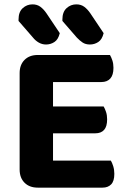

<svg xmlns="http://www.w3.org/2000/svg" viewBox="-20 -858 585 880"><path d="M153 2Q115 2 92.5 -20.5Q70 -43 70 -81V-523Q70 -561 92.5 -583.5Q115 -606 153 -606H484Q490 -596 495 -581Q500 -566 500 -547Q500 -514 485.5 -498Q471 -482 445 -482H223V-370H455Q461 -360 466 -345Q471 -330 471 -311Q471 -278 457 -262.5Q443 -247 417 -247H223V-122H488Q494 -112 499 -96Q504 -80 504 -61Q504 -28 489.5 -13Q475 2 450 2ZM65 -762V-769Q65 -803 84 -820.5Q103 -838 129 -838Q150 -838 165 -827Q180 -816 193 -797L254 -706Q247 -677 229.5 -665.5Q212 -654 191 -654Q173 -654 157.5 -663Q142 -672 131 -686ZM266 -762V-769Q266 -803 285 -820.5Q304 -838 330 -838Q351 -838 366 -827Q381 -816 394 -797L455 -706Q448 -677 430.5 -665.5Q413 -654 392 -654Q372 -654 358 -663.5Q344 -673 332 -686Z"/></svg>

Font: Baloo 2
Style: Bold
Weight: 700
Designer: Sarang Kulkarni and Ek Type
Foundry: Ek Type
Version: Version 1.640;hotconv 1.0.111;makeotfexe 2.5.65597; ttfautoh